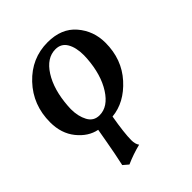

<svg xmlns="http://www.w3.org/2000/svg" viewBox="-208 -615 993 993"><g transform="rotate(-45 288.5 -118.5)"><path d="M231.4 -34.7Q293.5 -34.7 339.1 -106.2Q384.8 -177.7 392.6 -287.6L393.6 -312Q393.6 -369.1 373 -403.6Q352.5 -438 311 -438Q247.1 -438 202.1 -367.2Q157.2 -296.4 149.4 -184.6L148.4 -162.1Q148.4 -109.9 168.5 -72.3Q188.5 -34.7 231.4 -34.7ZM160.2 254.4 131.8 230Q146.5 164.1 160.2 85.4L172.9 13.2Q113.3 1.5 68.8 -53.5Q24.4 -108.4 24.4 -189.9Q24.4 -316.4 107.4 -404.3Q190.4 -492.2 308.1 -492.2Q409.2 -492.2 463.6 -428.7Q518.1 -365.2 518.1 -278.8Q518.1 -157.7 443.1 -74.7Q368.2 8.3 273.9 17.1Q255.9 121.6 255.9 172.4Q255.9 200.7 268.1 217.3Q212.9 231 160.2 254.4Z"/></g></svg>

Font: Kelvinch
Style: Bold Italic
Weight: 700
Italic angle: -10°
Designer: Paul James Miller
Foundry: High-Logic / Made with FontCreator
Version: Version 3.30 September 23, 2016